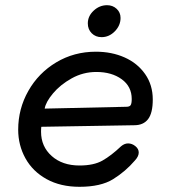

<svg xmlns="http://www.w3.org/2000/svg" viewBox="-20 -713 651 739"><path d="M50 -214Q50 -294 89 -363Q128 -432 196.5 -473Q265 -514 349 -514Q410 -514 459.5 -492Q509 -470 538.5 -428Q568 -386 568 -330Q568 -278 550 -254.5Q532 -231 497 -231L139 -225Q138 -218 138 -206Q138 -149 179 -112.5Q220 -76 286 -76Q341 -76 374.5 -95Q408 -114 446 -150Q459 -161 473 -161Q488 -161 501 -150.5Q514 -140 514 -126Q514 -111 499 -95Q463 -53 415.5 -23.5Q368 6 286 6Q213 6 159.5 -23.5Q106 -53 78 -103.5Q50 -154 50 -214ZM466 -302Q479 -302 483 -308.5Q487 -315 487 -332Q487 -380 448.5 -408Q410 -436 351 -436Q300 -436 256 -411.5Q212 -387 184 -353.5Q156 -320 152 -295ZM318 -623Q318 -651 340.5 -672Q363 -693 392 -693Q414 -693 429 -679Q444 -665 444 -644Q444 -615 422 -592.5Q400 -570 371 -570Q348 -570 333 -585Q318 -600 318 -623Z"/></svg>

Font: Mali Medium
Style: Italic
Weight: 500
Italic angle: -10°
Version: Version 1.000; ttfautohint (v1.6)